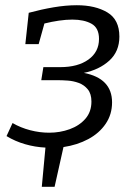

<svg xmlns="http://www.w3.org/2000/svg" viewBox="-20 -557 524 735"><path d="M5 -36 28 -86Q59 -68 95.5 -58.5Q132 -49 168 -49Q210 -49 247 -62.5Q284 -76 307 -102.5Q330 -129 330 -168Q330 -198 316 -215Q302 -232 281.5 -239.5Q261 -247 239.5 -248.5Q218 -250 203 -250H138L146 -300H211Q278 -300 318.5 -329Q359 -358 359 -408Q359 -450 330.5 -466Q302 -482 257 -482Q233 -482 205.5 -478Q178 -474 150 -467L128 -388H77L90 -508Q138 -521 185 -529Q232 -537 274 -537Q345 -537 391 -509.5Q437 -482 437 -417Q437 -360 398.5 -325Q360 -290 301 -278Q409 -257 409 -165Q409 -119 384.5 -83Q360 -47 318 -24.5Q276 -2 223 6L189 158H140L154 8Q114 6 76 -5Q38 -16 5 -36Z"/></svg>

Font: Bitter
Style: Italic
Weight: 400
Italic angle: -9°
Designer: Sol Matas, and Bitter project Authors
Foundry: Sol Matas
Version: Version 2.001